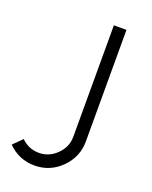

<svg xmlns="http://www.w3.org/2000/svg" viewBox="-135 -774 678 859"><g transform="rotate(20 204.0 -344.5)"><path d="M256 -700V-169Q256 -121 220 -85Q184 -49 136 -49Q86 -49 51 -84L9 -42Q62 11 136 11Q210 11 263 -42Q316 -95 316 -169V-700Z"/></g></svg>

Font: Unageo Variable
Style: Regular
Weight: 300
Designer: Richard Sepsi
Foundry: Richard Sepsi
Version: Version 2.200